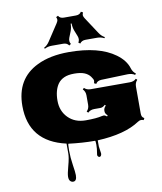

<svg xmlns="http://www.w3.org/2000/svg" viewBox="-124 -1053 1221 1447"><g transform="rotate(-10 486.0 -329.5)"><path d="M554.2 -933.6Q584 -933.6 595.7 -955.1L610.8 -947.3Q604 -933.1 605.5 -923.8Q606.9 -914.6 615.7 -900.9L699.2 -773.9Q715.8 -748.5 740.7 -735.4L735.8 -727.5Q711.9 -740.7 681.2 -740.7H593.8Q564 -740.7 549.8 -719.7L536.6 -729Q550.3 -750.5 540 -777.8L522 -823.2Q511.7 -850.6 511.7 -879.9H504.4Q504.4 -850.6 494.1 -823.2L476.1 -777.8Q465.8 -750.5 479.5 -729L465.8 -719.7Q451.7 -740.7 422.4 -740.7H335Q304.2 -740.7 280.3 -727.5L275.4 -735.4Q300.3 -748.5 316.9 -773.9L400.4 -900.9Q409.2 -914.6 410.6 -923.8Q412.1 -933.1 405.3 -947.3L420.4 -955.1Q432.1 -933.6 461.9 -933.6ZM659.2 -151.4Q640.6 -166 640.6 -185.5V-189.5Q640.6 -209 658.2 -226.6L651.4 -232.9Q633.8 -215.3 614.7 -215.3H567.4Q537.6 -215.3 518.6 -196.3L508.3 -206.5Q527.8 -226.1 527.8 -254.9V-327.1Q527.8 -356.4 508.3 -376L518.6 -385.7Q537.1 -367.2 567.4 -367.2H867.2Q897.5 -367.2 916 -385.7L925.3 -376Q906.7 -357.4 906.7 -327.1V-122.6Q906.7 -107.4 910.9 -98.4Q915 -89.4 927.7 -82.5L919.9 -68.4Q911.1 -72.8 900.1 -72.8Q889.2 -72.8 875 -63.5Q761.7 12.2 552.7 21.5V68.4L560.5 122.6Q560.5 134.3 555.7 140.6Q550.8 147 544.7 147Q538.6 147 533.7 141.1Q528.8 135.3 528.8 129.6Q528.8 124 530.8 114.3Q536.6 84 536.6 52.7Q536.6 21.5 532.2 21.5Q436.5 21.5 331.1 8.3Q326.7 6.8 326.7 60.5Q326.7 114.3 335.7 171.4Q344.7 228.5 344.7 251Q344.7 296.4 316.9 296.4Q303.7 296.4 294.2 286.1Q284.7 275.9 284.7 253.2Q284.7 230.5 300.8 172.1Q316.9 113.8 316.9 81.1V4.9Q38.1 -57.6 38.1 -331.5Q38.1 -540 210 -623Q309.1 -671.4 452.1 -671.4Q683.1 -671.4 806.6 -581.1Q873.5 -532.2 892.1 -469.7Q900.9 -440.4 923.3 -424.8L916 -415Q896 -429.7 863.3 -429.7L657.2 -422.9Q626.5 -420.9 615.7 -399.4L599.6 -407.2Q603.5 -415.5 603.5 -426.3Q603.5 -437 586.9 -459.2Q570.3 -481.4 541.3 -492.9Q512.2 -504.4 464.6 -504.4Q417 -504.4 387.2 -490.7Q357.4 -477.1 339.8 -453.1Q305.7 -404.8 305.7 -325.2Q305.7 -245.6 356.7 -194.1Q407.7 -142.6 490.2 -142.6Q572.8 -142.6 615.7 -153.3Q623.5 -155.3 630.9 -155.3Q638.2 -155.3 653.3 -143.6Z"/></g></svg>

Font: Nosifer Caps
Style: Regular
Weight: 800
Version: Version 001.002